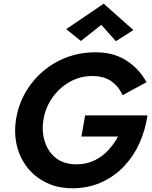

<svg xmlns="http://www.w3.org/2000/svg" viewBox="-20 -996 818 1035"><path d="M526 -862 416 -775 337 -839 539 -976 699 -834 605 -774ZM419 -260 439 -374H775Q764 -297 732.5 -226Q701 -155 649 -100Q597 -45 527.5 -13.5Q458 18 373 19Q293 19 231.5 -10.5Q170 -40 129 -91Q88 -142 71.5 -208.5Q55 -275 66 -350Q78 -428 115.5 -494.5Q153 -561 210.5 -610.5Q268 -660 340 -687Q412 -714 493 -714Q589 -715 658.5 -671.5Q728 -628 770 -553L641 -483Q620 -530 580 -558Q540 -586 479 -586Q414 -587 357.5 -555.5Q301 -524 263 -470.5Q225 -417 214 -350Q204 -287 221.5 -232.5Q239 -178 281 -144.5Q323 -111 390 -110Q445 -110 488 -130.5Q531 -151 563 -185.5Q595 -220 616 -260Z"/></svg>

Font: Von Semi
Style: Italic
Weight: 600
Version: Version 4.000; ttfautohint (v1.8.4.7-5d5b)